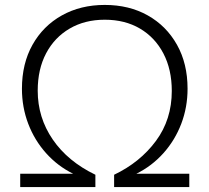

<svg xmlns="http://www.w3.org/2000/svg" viewBox="-20 -759 850 779"><path d="M62 0V-54H277Q214 -85 167 -137.5Q120 -190 94.5 -257Q69 -324 69 -399Q69 -501 112 -577.5Q155 -654 231 -696.5Q307 -739 405 -739Q504 -739 579.5 -696.5Q655 -654 698 -577.5Q741 -501 741 -399Q741 -324 715.5 -257Q690 -190 643 -137.5Q596 -85 533 -54H748V0H443V-50Q548 -100 612.5 -187Q677 -274 677 -390Q677 -477 643 -542Q609 -607 548 -643Q487 -679 405 -679Q324 -679 262.5 -643Q201 -607 167 -542.5Q133 -478 133 -391Q133 -282 194 -193Q255 -104 367 -50V0Z"/></svg>

Font: BDO Grotesk Light
Style: Regular
Weight: 300
Designer: Deni Anggara
Foundry: Lokal Container
Version: Version 2.000